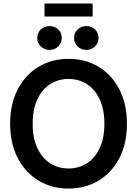

<svg xmlns="http://www.w3.org/2000/svg" viewBox="-20 -1079 792 1110"><path d="M376.5 11.2Q279.3 11.2 202.9 -34.9Q126.5 -81.1 82.5 -165.3Q38.6 -249.5 38.6 -363.3Q38.6 -478 82.5 -562.5Q126.5 -647 202.9 -692.9Q279.3 -738.8 376.5 -738.8Q473.6 -738.8 549.8 -692.9Q626 -647 669.9 -562.5Q713.9 -478 713.9 -363.3Q713.9 -249 669.9 -164.8Q626 -80.6 549.8 -34.7Q473.6 11.2 376.5 11.2ZM376.5 -105Q435.5 -105 482.4 -135Q529.3 -165 556.4 -222.7Q583.5 -280.3 583.5 -363.3Q583.5 -446.8 556.4 -504.6Q529.3 -562.5 482.4 -592.5Q435.5 -622.6 376.5 -622.6Q316.9 -622.6 270 -592.5Q223.1 -562.5 196 -504.6Q168.9 -446.8 168.9 -363.3Q168.9 -280.3 196 -222.7Q223.1 -165 270 -135Q316.9 -105 376.5 -105ZM479 -790.5Q449.2 -790.5 428.7 -810.5Q408.2 -830.6 408.2 -859.4Q408.2 -888.7 428.7 -908.4Q449.2 -928.2 479 -928.2Q509.3 -928.2 529.5 -908.4Q549.8 -888.7 549.8 -859.4Q549.8 -830.6 529.5 -810.5Q509.3 -790.5 479 -790.5ZM266.1 -790.5Q236.3 -790.5 215.8 -810.5Q195.3 -830.6 195.3 -859.4Q195.3 -888.7 215.8 -908.4Q236.3 -928.2 266.1 -928.2Q296.4 -928.2 316.7 -908.4Q336.9 -888.7 336.9 -859.4Q336.9 -830.6 316.7 -810.5Q296.4 -790.5 266.1 -790.5ZM515.6 -1058.6V-983.4H237.3V-1058.6Z"/></svg>

Font: Inter 28pt SemiBold
Style: Regular
Weight: 600
Designer: Rasmus Andersson
Foundry: rsms
Version: Version 4.001;git-66647c0bb